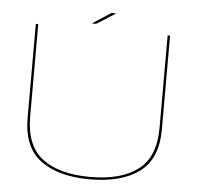

<svg xmlns="http://www.w3.org/2000/svg" viewBox="-53 -809 906 867"><g transform="rotate(5 400.0 -375.5)"><path d="M385.5 3.5Q528 3.5 609 -56Q690 -115.5 690 -249V-674.5H679V-255.5Q679 -124 602.8 -65.8Q526.5 -7.5 385.5 -7.5Q244.5 -7.5 168.5 -65.8Q92.5 -124 92.5 -255.5V-674.5H81.5V-249Q81.5 -115.5 162.2 -56Q243 3.5 385.5 3.5ZM333.5 -698.5H353L439.5 -753.5H417.5Z"/></g></svg>

Font: Anybody Expanded Thin
Style: Regular
Weight: 250
Width: 7
Version: Version 1.113;gftools[0.9.25]